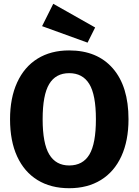

<svg xmlns="http://www.w3.org/2000/svg" viewBox="-20 -976 731 1013"><path d="M658 -347Q658 -234 620.5 -152Q583 -70 512.5 -26.5Q442 17 345 17Q248 17 178 -26Q108 -69 70.5 -150.5Q33 -232 33 -347Q33 -459 70.5 -541Q108 -623 178 -666.5Q248 -710 345 -710Q493 -710 575.5 -615Q658 -520 658 -347ZM205 -347Q205 -219 240 -161Q275 -103 345 -103Q417 -103 451.5 -160.5Q486 -218 486 -347Q486 -476 451 -533Q416 -590 345 -590Q274 -590 239.5 -532.5Q205 -475 205 -347ZM482 -831 442 -751 202 -838 261 -956Z"/></svg>

Font: Statis Sans
Style: Bold
Weight: 700
Designer: bBox Type GmbH
Foundry: bBox Type GmbH
Version: Version 1.000